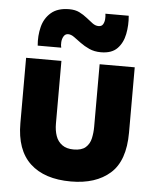

<svg xmlns="http://www.w3.org/2000/svg" viewBox="-54 -807 696 861"><g transform="rotate(5 294.0 -376.5)"><path d="M297 8Q178 8 113.5 -52Q49 -112 49 -233V-527H208V-245Q208 -214 216.5 -189.5Q225 -165 245 -150.5Q265 -136 297 -136Q333 -136 351 -152Q369 -168 374.5 -193.5Q380 -219 380 -245V-527H538V-233Q538 -106 473.5 -49Q409 8 297 8ZM381 -581Q351 -581 328 -591.5Q305 -602 287.5 -615Q270 -628 255.5 -638.5Q241 -649 228 -649Q215 -649 208 -637.5Q201 -626 200 -611Q199 -596 202 -586H96Q92 -630 102 -670Q112 -710 141.5 -735.5Q171 -761 223 -761Q250 -761 269 -751.5Q288 -742 303.5 -729.5Q319 -717 332.5 -707Q346 -697 360 -697Q374 -697 380 -707Q386 -717 387 -730.5Q388 -744 386 -755H491Q495 -713 487 -672.5Q479 -632 454 -606.5Q429 -581 381 -581Z"/></g></svg>

Font: Onest ExtraBold
Style: Regular
Weight: 800
Designer: Dmitri Voloshin, Andrey Kudryavtsev
Foundry: Dmitri Voloshin, Andrey Kudryavtsev
Version: Version 1.000;gftools[0.9.33]